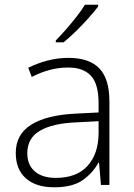

<svg xmlns="http://www.w3.org/2000/svg" viewBox="-20 -786 568 816"><path d="M272 -540Q359 -540 402 -495.5Q445 -451 445 -355V0H409L401 -94H398Q373 -49 330 -19.5Q287 10 210 10Q133 10 90 -28Q47 -66 47 -136Q47 -215 112.5 -256Q178 -297 300 -303L399 -308V-347Q399 -429 366.5 -464Q334 -499 270 -499Q230 -499 192 -489Q154 -479 115 -459L100 -498Q138 -517 181.5 -528.5Q225 -540 272 -540ZM305 -266Q204 -262 150 -230.5Q96 -199 96 -135Q96 -85 128 -57.5Q160 -30 217 -30Q306 -30 352 -81Q398 -132 399 -218V-271ZM397 -758Q381 -737 356.5 -709.5Q332 -682 304 -654.5Q276 -627 250 -606H217V-614Q237 -634 260.5 -661Q284 -688 306 -716Q328 -744 341 -766H397Z"/></svg>

Font: Noto Kufi Arabic ExtraLight
Style: Regular
Weight: 200
Designer: Monotype Design Team, David Williams, Khaled Hosny
Foundry: Google LLC
Version: Version 2.109; ttfautohint (v1.8.4.7-5d5b)